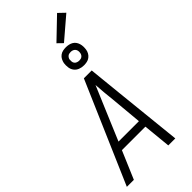

<svg xmlns="http://www.w3.org/2000/svg" viewBox="-358 -1249 1317 1317"><g transform="rotate(-45 300.0 -591.0)"><path d="M9 0 327 -735H403L428 -490L479 0H411L391 -202H163L77 0ZM188 -260H386L365 -490Q360 -529 357 -568Q354 -607 351 -646Q334 -607 318 -568Q302 -529 285 -490ZM391 -797Q369 -797 350 -804.5Q331 -812 319 -827.5Q307 -843 304 -864Q301 -885 304 -906Q307 -921 314 -934.5Q321 -948 333.5 -957.5Q346 -967 361 -970Q376 -973 390 -973Q404 -973 418 -970Q432 -967 443.5 -960Q455 -953 462.5 -942.5Q470 -932 474 -919Q478 -906 478.5 -892Q479 -878 477 -864Q475 -849 467.5 -835.5Q460 -822 447.5 -812.5Q435 -803 420 -800Q405 -797 391 -797ZM391 -843Q398 -843 405 -844.5Q412 -846 418 -850.5Q424 -855 427.5 -861.5Q431 -868 432 -875Q434 -885 432.5 -895Q431 -905 425 -912.5Q419 -920 410 -923.5Q401 -927 391 -927Q384 -927 376.5 -925.5Q369 -924 363.5 -919.5Q358 -915 354 -908.5Q350 -902 349 -895Q348 -885 349 -875Q350 -865 356 -857.5Q362 -850 371.5 -846.5Q381 -843 391 -843ZM401 -1002 364 -1038 514 -1182 560 -1138Z"/></g></svg>

Font: Iosevka Light Extended Oblique
Style: Regular
Weight: 300
Width: 7
Italic angle: -9°
Monospace: yes
Designer: Belleve Invis
Foundry: Belleve Invis
Version: Version 32.5.0; ttfautohint (v1.8.4)